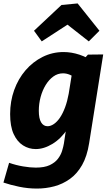

<svg xmlns="http://www.w3.org/2000/svg" viewBox="-41 -854 639 1118"><path d="M174 244Q122 244 71 233.5Q20 223 -21 209L12 94Q52 108 93.5 115Q135 122 167 122Q218 122 248.5 107.5Q279 93 296 71Q313 49 320.5 24.5Q328 0 331 -18L352 -157L407 -248Q393 -164 354 -105.5Q315 -47 265 -16.5Q215 14 167 14Q127 14 93 -7.5Q59 -29 38.5 -73.5Q18 -118 18 -190Q18 -264 41.5 -329.5Q65 -395 107.5 -444.5Q150 -494 207 -522.5Q264 -551 329 -551Q375 -551 422 -535.5Q469 -520 515 -487L444 -506L471 -536L560 -537L478 -20Q466 56 437 107Q408 158 366 188Q324 218 275 231Q226 244 174 244ZM236 -119Q254 -119 273 -132Q292 -145 308.5 -169.5Q325 -194 338 -229Q351 -264 359 -308L381 -445L408 -392Q386 -410 366 -418.5Q346 -427 326 -427Q295 -427 269.5 -408.5Q244 -390 225 -359Q206 -328 195.5 -289Q185 -250 185 -209Q185 -164 198.5 -141.5Q212 -119 236 -119ZM202 -613 157 -675 317 -825 411 -834 538 -675 476 -613 299 -752 413 -750Z"/></svg>

Font: Bitter Thin ExtraBold
Style: Italic
Weight: 800
Italic angle: -9°
Version: Version 2.002